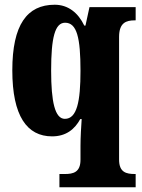

<svg xmlns="http://www.w3.org/2000/svg" viewBox="-20 -566 601 811"><path d="M231 225H553V169H550C513 169 483 162 483 108V-410C483 -471 514 -480 549 -480H553V-536H358L341 -458H336C310 -512 268 -546 211 -546C94 -546 32 -461 32 -269C32 -76 94 10 200 10C260 10 296 -21 319 -63H325C323 -34 320 13 320 51V109C320 162 289 169 254 169H231ZM254 -64C212 -64 196 -136 196 -268C196 -407 212 -470 255 -470C305 -470 320 -406 320 -267C320 -137 305 -64 254 -64Z"/></svg>

Font: Noto Serif Georgian ExtraCondensed Black
Style: Regular
Weight: 900
Width: 2
Designer: Monotype Design Team, Akaki Razmadze
Foundry: Google LLC
Version: Version 2.003